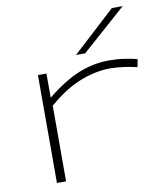

<svg xmlns="http://www.w3.org/2000/svg" viewBox="-87 -861 793 932"><g transform="rotate(-10 309.5 -395.0)"><path d="M160 -532V-413Q248 -484 321 -513Q394 -542 469 -542Q510 -542 547 -536.5Q584 -531 608 -524L601 -486Q571 -493 535.5 -498Q500 -503 468 -503Q398 -503 321.5 -473.5Q245 -444 163 -373V0H118V-532ZM317 -596 528 -790H581L362 -596Z"/></g></svg>

Font: Georama ExtraExtended ExtraLight
Style: Regular
Weight: 200
Width: 8
Designer: Jean-Baptiste Levee
Foundry: Production Type
Version: Version 1.000